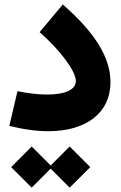

<svg xmlns="http://www.w3.org/2000/svg" viewBox="-20 -588 543 864"><path d="M122.6 256.3 208 170.9 293.5 256.3 386.2 164.1 293.5 71.3 208 156.7 122.6 71.3 30.3 164.1ZM477.1 -218.8C477.1 -329.6 407.7 -440.4 262.7 -567.9L158.2 -443.4C251.5 -361.8 321.3 -267.6 321.3 -223.6C321.3 -184.1 273.4 -162.6 191.9 -162.6C153.3 -162.6 108.9 -167.5 58.6 -177.7L22 -21.5C85.9 -5.4 144.5 2.4 197.8 2.4C365.2 2.4 477.1 -77.6 477.1 -218.8Z"/></svg>

Font: Estedad ExtraBold
Style: Regular
Weight: 800
Designer: Amin Abedi
Version: Version 7.3